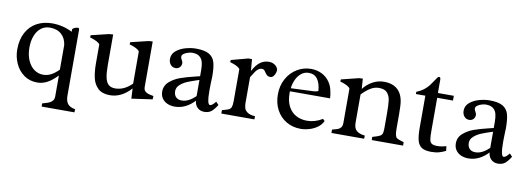

<svg xmlns="http://www.w3.org/2000/svg" viewBox="-58 -916 4009 1457"><g transform="rotate(10 1946.0 -188.0)"><path d="M231.4 10.7Q173.8 10.7 130.4 -20Q86.9 -50.8 63.5 -101.8Q40 -152.8 40 -210.9Q40 -287.1 69.3 -341.3Q98.6 -395.5 150.1 -423.3Q201.7 -451.2 267.6 -451.2Q350.1 -451.2 423.3 -414.1V-432.1Q426.8 -440.4 440.4 -446.3Q454.1 -452.1 465.8 -452.1Q476.1 -452.1 476.1 -438.5V67.4Q476.1 109.4 492.9 131.3Q509.8 153.3 551.3 160.6Q551.3 167.5 550.8 174.8Q550.3 182.1 550.3 184.6H297.9Q297.9 181.6 297.4 174.6Q296.9 167.5 296.9 160.6L315.4 154.8Q336.9 148.9 351.1 142.6Q365.2 136.2 375.5 123.8Q385.7 111.3 385.7 90.8V-70.3Q343.8 -26.9 307.6 -8.1Q271.5 10.7 231.4 10.7ZM256.3 -416.5Q216.8 -416.5 188 -394Q159.2 -371.6 143.8 -331.8Q128.4 -292 128.4 -241.7Q128.4 -185.1 146.7 -142.8Q165 -100.6 196.5 -77.9Q228 -55.2 266.6 -55.2Q296.4 -55.2 325 -69.3Q353.5 -83.5 385.3 -115.2V-304.7Q378.9 -356 345.5 -386.2Q312 -416.5 256.3 -416.5Z M646.5 -209.5V-355Q640.1 -366.2 622.8 -375.2Q605.5 -384.3 587.2 -390.4Q568.8 -396.5 568.8 -396L569.8 -413.1L707 -446.3L737.3 -448.2V-214.8Q737.3 -152.3 745.1 -116.5Q752.9 -80.6 771.5 -64.2Q790 -47.9 823.2 -47.9Q891.1 -47.9 951.2 -107.4V-355Q944.8 -366.2 927.5 -375.2Q910.2 -384.3 891.8 -390.4Q873.5 -396.5 873.5 -396L874.5 -413.1L1011.7 -446.3L1042 -448.2V-98.1Q1042 -77.6 1052.2 -66.7Q1062.5 -55.7 1077.6 -50.8Q1092.8 -45.9 1119.1 -41.5Q1119.1 -34.2 1118.4 -26.4Q1117.7 -18.6 1117.7 -15.6L957.5 7.3L953.6 -70.8Q881.3 9.8 792 9.8Q732.9 9.8 700.9 -19.8Q668.9 -49.3 657.7 -96.7Q646.5 -144 646.5 -209.5Z M1352.5 -416Q1339.8 -416 1321.3 -410.6Q1302.7 -405.3 1288.8 -395.3Q1274.9 -385.3 1274.9 -372.1Q1274.9 -366.7 1276.9 -361.6Q1278.8 -356.4 1283.2 -348.6Q1287.6 -341.3 1289.6 -335.9Q1291.5 -330.6 1291.5 -324.7Q1291.5 -305.2 1279.1 -292.2Q1266.6 -279.3 1247.1 -279.3Q1222.7 -279.3 1208.3 -297.4Q1193.8 -315.4 1193.8 -340.8Q1193.8 -378.9 1223.6 -403.8Q1253.4 -428.7 1295.7 -440.4Q1337.9 -452.1 1374.5 -452.1Q1443.4 -452.1 1477.3 -431.9Q1511.2 -411.6 1522.2 -372.8Q1533.2 -334 1533.2 -264.2L1532.2 -239.7Q1531.7 -229 1531 -204.1Q1530.3 -179.2 1530.3 -158.2Q1530.3 -48.3 1553.2 -48.3Q1569.8 -48.3 1596.2 -82L1616.7 -60.1Q1595.2 -24.9 1574.2 -7.6Q1553.2 9.8 1519 9.8Q1486.8 9.8 1466.1 -10.5Q1445.3 -30.8 1443.4 -63Q1412.1 -28.8 1373.3 -9.5Q1334.5 9.8 1291 9.8Q1260.7 9.8 1235.1 -1.2Q1209.5 -12.2 1194.1 -34.2Q1178.7 -56.2 1178.7 -86.9Q1178.7 -133.3 1214.4 -164.1Q1250 -194.8 1296.4 -210.9Q1342.8 -227.1 1409.7 -243.2Q1415.5 -244.1 1441.9 -251V-297.4Q1441.9 -334 1435.3 -359.4Q1428.7 -384.8 1408.9 -400.4Q1389.2 -416 1352.5 -416ZM1423.3 -216.3Q1381.3 -202.6 1351.6 -190.2Q1321.8 -177.7 1298.3 -156.7Q1274.9 -135.7 1274.9 -107.4Q1274.9 -78.6 1290.8 -62Q1306.6 -45.4 1335.4 -45.4Q1364.3 -45.4 1391.1 -59.8Q1418 -74.2 1441.9 -97.7V-222.2Q1434.6 -219.7 1423.3 -216.3Z M1904.8 -24.4 1904.3 0H1649.9Q1649.9 -3.9 1649.7 -12.7Q1649.4 -21.5 1649.9 -26.4L1666 -30.8Q1691.9 -37.6 1703.1 -43.5Q1714.4 -49.3 1720 -64.2Q1725.6 -79.1 1725.6 -109.9V-355.5Q1719.2 -366.2 1702.1 -375.2Q1685.1 -384.3 1666.7 -390.1Q1648.4 -396 1648.4 -395.5L1649.4 -412.6L1779.3 -447.3H1807.1L1814.9 -357.4Q1842.3 -407.7 1871.8 -428.7Q1901.4 -449.7 1939.5 -449.7Q1959 -449.7 1974.9 -441.7Q1990.7 -433.6 1999.8 -421.1Q2008.8 -408.7 2008.8 -396Q2008.8 -387.7 2004.2 -373.5Q1999.5 -359.4 1990 -348.6Q1980.5 -337.9 1966.8 -337.9Q1951.2 -337.9 1942.4 -345Q1933.6 -352.1 1924.3 -366.2Q1917.5 -377 1911.4 -382.3Q1905.3 -387.7 1896 -387.7Q1880.4 -387.7 1867.9 -378.7Q1855.5 -369.6 1846.2 -356.4Q1836.9 -343.3 1823.7 -321.3L1816.4 -309.1V-112.8Q1816.4 -89.8 1821.5 -72Q1826.7 -54.2 1846.2 -40.5Q1865.7 -26.9 1904.8 -24.4Z M2132.8 -242.7Q2132.8 -181.2 2155 -139.9Q2177.2 -98.6 2214.6 -78.9Q2252 -59.1 2298.3 -59.1Q2359.9 -59.1 2417 -94.2L2431.2 -80.6Q2419.4 -52.2 2391.8 -31.7Q2364.3 -11.2 2329.3 -0.7Q2294.4 9.8 2261.7 9.8Q2200.2 9.8 2151.1 -19Q2102.1 -47.9 2074.5 -99.6Q2046.9 -151.4 2046.9 -218.3Q2046.9 -286.1 2076.7 -339.6Q2106.4 -393.1 2156 -422.6Q2205.6 -452.1 2262.2 -452.1Q2308.6 -452.1 2345.9 -433.3Q2383.3 -414.6 2406.7 -380.6Q2430.2 -346.7 2436.5 -302.7Q2441.9 -280.3 2441.9 -261.2V-256.8H2133.3Q2132.8 -252 2132.8 -242.7ZM2345.2 -295.9Q2341.8 -354 2318.1 -386.7Q2294.4 -419.4 2251 -419.4Q2219.2 -419.4 2194.6 -400.4Q2169.9 -381.3 2154.8 -349.9Q2139.6 -318.4 2135.3 -280.8L2309.1 -288.1Q2330.6 -289.1 2345.2 -295.9Z M2751 -24.4Q2751 -17.1 2750.5 -9.8Q2750 -2.4 2750 0H2498.5L2498 -15.6Q2498 -23.4 2498.5 -26.4Q2526.9 -33.2 2541.3 -38.6Q2555.7 -43.9 2564.9 -56.2Q2574.2 -68.4 2574.2 -90.3V-355Q2568.4 -366.2 2551.3 -375.2Q2534.2 -384.3 2515.4 -390.4Q2496.6 -396.5 2496.6 -396L2498 -412.6L2631.3 -445.8L2661.1 -447.8L2666.5 -368.7Q2693.4 -404.8 2735.1 -428.5Q2776.9 -452.1 2825.2 -452.1Q2896 -452.1 2935.1 -412.1Q2974.1 -372.1 2977.5 -292.5Q2979 -261.2 2979 -228.5V-119.6Q2979 -84 2983.4 -67.9Q2987.8 -51.8 2997.3 -45.7Q3006.8 -39.6 3029.3 -32.7L3049.8 -26.4Q3050.3 -23.4 3050.3 -15.6L3049.8 0H2809.1Q2809.1 -2.9 2808.6 -10Q2808.1 -17.1 2808.1 -24.4Q2811.5 -25.9 2827.6 -30.3Q2853.5 -37.6 2867.9 -45.9Q2882.3 -54.2 2885.3 -72.8Q2887.7 -86.9 2887.7 -110.4V-219.2Q2887.7 -284.2 2883.1 -319.3Q2878.4 -354.5 2858.6 -377Q2838.9 -399.4 2794.9 -399.4Q2760.3 -399.4 2728.3 -379.4Q2696.3 -359.4 2665 -326.2V-108.4Q2665 -66.4 2686.3 -47.6Q2707.5 -28.8 2751 -24.4Z M3242.2 -153.3Q3242.2 -103.5 3245.6 -82.3Q3249 -61 3262.2 -51.5Q3275.4 -42 3306.6 -42Q3325.2 -42 3343.8 -45.4Q3362.3 -48.8 3375 -52.7L3378.9 -17.1Q3354 -4.9 3328.6 2.4Q3303.2 9.8 3267.6 9.8Q3220.2 9.8 3195.3 -5.9Q3170.4 -21.5 3160.6 -56.4Q3150.9 -91.3 3150.9 -154.8V-402.3H3078.1V-419.4Q3111.3 -432.6 3134 -450.4Q3156.7 -468.3 3171.4 -487.3Q3186 -506.3 3206.5 -537.6Q3215.3 -551.8 3220.2 -556.4Q3225.1 -561 3230 -561Q3234.9 -561 3238 -556.4Q3241.2 -551.8 3241.2 -542V-439H3363.8V-402.3H3242.2Z M3615.2 -416Q3602.5 -416 3584 -410.6Q3565.4 -405.3 3551.5 -395.3Q3537.6 -385.3 3537.6 -372.1Q3537.6 -366.7 3539.6 -361.6Q3541.5 -356.4 3545.9 -348.6Q3550.3 -341.3 3552.2 -335.9Q3554.2 -330.6 3554.2 -324.7Q3554.2 -305.2 3541.7 -292.2Q3529.3 -279.3 3509.8 -279.3Q3485.4 -279.3 3470.9 -297.4Q3456.5 -315.4 3456.5 -340.8Q3456.5 -378.9 3486.3 -403.8Q3516.1 -428.7 3558.3 -440.4Q3600.6 -452.1 3637.2 -452.1Q3706.1 -452.1 3740 -431.9Q3773.9 -411.6 3784.9 -372.8Q3795.9 -334 3795.9 -264.2L3794.9 -239.7Q3794.4 -229 3793.7 -204.1Q3793 -179.2 3793 -158.2Q3793 -48.3 3815.9 -48.3Q3832.5 -48.3 3858.9 -82L3879.4 -60.1Q3857.9 -24.9 3836.9 -7.6Q3815.9 9.8 3781.7 9.8Q3749.5 9.8 3728.8 -10.5Q3708 -30.8 3706.1 -63Q3674.8 -28.8 3636 -9.5Q3597.2 9.8 3553.7 9.8Q3523.4 9.8 3497.8 -1.2Q3472.2 -12.2 3456.8 -34.2Q3441.4 -56.2 3441.4 -86.9Q3441.4 -133.3 3477.1 -164.1Q3512.7 -194.8 3559.1 -210.9Q3605.5 -227.1 3672.4 -243.2Q3678.2 -244.1 3704.6 -251V-297.4Q3704.6 -334 3698 -359.4Q3691.4 -384.8 3671.6 -400.4Q3651.9 -416 3615.2 -416ZM3686 -216.3Q3644 -202.6 3614.3 -190.2Q3584.5 -177.7 3561 -156.7Q3537.6 -135.7 3537.6 -107.4Q3537.6 -78.6 3553.5 -62Q3569.3 -45.4 3598.1 -45.4Q3627 -45.4 3653.8 -59.8Q3680.7 -74.2 3704.6 -97.7V-222.2Q3697.3 -219.7 3686 -216.3Z"/></g></svg>

Font: Radley
Style: Regular
Weight: 400
Designer: Vernon Adams
Foundry: Vernon Adams
Version: Version 1.003; ttfautohint (v1.6)